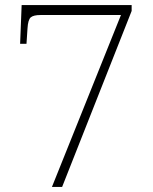

<svg xmlns="http://www.w3.org/2000/svg" viewBox="-20 -734 599 754"><path d="M184 0 455 -675H139Q112 -675 101 -666Q90 -657 88 -622L84 -562H59L65 -714H497V-691L224 0Z"/></svg>

Font: Noto Serif Bengali ExtraLight
Style: Regular
Weight: 250
Version: Version 2.003